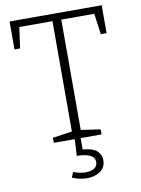

<svg xmlns="http://www.w3.org/2000/svg" viewBox="-98 -761 768 1049"><g transform="rotate(-10 285.5 -236.5)"><path d="M153 0V-28L261 -44V-656H77L61 -540H30V-695H541V-540H509L493 -656H310V-44L418 -28V0ZM298 222Q279 222 258 217.5Q237 213 217 204L229 175Q265 189 298 189Q326 189 344.5 177.5Q363 166 363 143Q363 93 264 92L269 0H302V63Q359 68 381 89Q403 110 403 139Q403 181 372 201.5Q341 222 298 222Z"/></g></svg>

Font: Bitter Light
Style: Regular
Weight: 300
Designer: Sol Matas, and Bitter project Authors
Foundry: Sol Matas
Version: Version 2.001